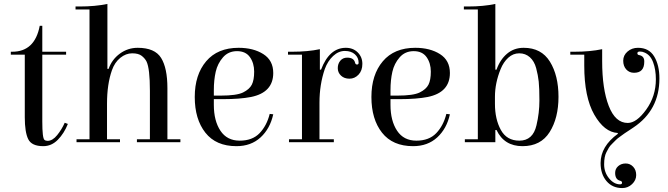

<svg xmlns="http://www.w3.org/2000/svg" viewBox="-20 -723 3395 976"><path d="M195 -445V-105Q195 -21 206 -12Q212 -7 222 -7Q247 -7 270.5 -36Q294 -65 309 -99L325 -93Q306 -45 274 -12.5Q242 20 200 20Q141 20 123.5 -15.5Q106 -51 106 -127V-445H35V-460H42Q157 -460 182 -592H195V-460H316V-445Z M590 -15V0H369V-15H435V-675H364V-690H385Q464 -690 526 -703V-373H532Q549 -421 589.5 -450.5Q630 -480 680 -480Q767 -480 799 -428.5Q831 -377 831 -275V-15H897V0H676V-15H742V-261Q742 -374 725 -410Q717 -426 700.5 -439Q684 -452 652 -452Q620 -452 591.5 -429Q563 -406 549 -366Q524 -295 524 -196V-15Z M1193 -480Q1268 -480 1318.5 -448Q1369 -416 1369 -352Q1369 -253 1256 -230Q1199 -219 1114 -219H1067V-190Q1067 -109 1100.5 -58.5Q1134 -8 1198.5 -8Q1263 -8 1299.5 -46Q1336 -84 1351 -144L1369 -142Q1353 -69 1304.5 -24.5Q1256 20 1182 20Q1078 20 1024 -48.5Q970 -117 970 -230Q970 -343 1028 -411.5Q1086 -480 1193 -480ZM1067 -237H1102Q1183 -237 1215.5 -253Q1248 -269 1260 -292.5Q1272 -316 1272 -359Q1272 -402 1250.5 -432.5Q1229 -463 1185 -463Q1141 -463 1113.5 -431.5Q1086 -400 1076.5 -358Q1067 -316 1067 -265Z M1803 -404Q1803 -430 1784 -447Q1765 -464 1733 -464Q1701 -464 1673.5 -438.5Q1646 -413 1631 -372Q1604 -293 1604 -201V-15H1677V0H1449V-15H1515V-445H1444V-460H1465Q1545 -460 1606 -473V-369H1612Q1654 -480 1738 -480Q1775 -480 1798.5 -456.5Q1822 -433 1822 -398.5Q1822 -364 1802.5 -343.5Q1783 -323 1756.5 -323Q1730 -323 1713.5 -338.5Q1697 -354 1697 -376.5Q1697 -399 1710 -414.5Q1723 -430 1745 -430Q1779 -430 1785 -404Q1787 -395 1795 -395Q1803 -395 1803 -404Z M2091 -480Q2166 -480 2216.5 -448Q2267 -416 2267 -352Q2267 -253 2154 -230Q2097 -219 2012 -219H1965V-190Q1965 -109 1998.5 -58.5Q2032 -8 2096.5 -8Q2161 -8 2197.5 -46Q2234 -84 2249 -144L2267 -142Q2251 -69 2202.5 -24.5Q2154 20 2080 20Q1976 20 1922 -48.5Q1868 -117 1868 -230Q1868 -343 1926 -411.5Q1984 -480 2091 -480ZM1965 -237H2000Q2081 -237 2113.5 -253Q2146 -269 2158 -292.5Q2170 -316 2170 -359Q2170 -402 2148.5 -432.5Q2127 -463 2083 -463Q2039 -463 2011.5 -431.5Q1984 -400 1974.5 -358Q1965 -316 1965 -265Z M2498 -369H2504Q2522 -420 2557.5 -450Q2593 -480 2642 -480Q2732 -480 2775.5 -409.5Q2819 -339 2819 -231Q2819 -123 2774 -51.5Q2729 20 2636 20Q2543 20 2504 -62H2498V0H2343V-15H2409V-675H2338V-690H2359Q2437 -690 2498 -703ZM2496 -231V-195Q2496 -117 2526 -62.5Q2556 -8 2620 -8Q2689 -8 2707 -86Q2722 -149 2722 -212Q2722 -275 2718.5 -308Q2715 -341 2705.5 -376.5Q2696 -412 2673.5 -432Q2651 -452 2619.5 -452Q2588 -452 2563.5 -429.5Q2539 -407 2525 -372Q2496 -301 2496 -231Z M3143 233Q3093 233 3063 197.5Q3033 162 3033 106Q3033 21 3121 -43L3120 -47Q3052 -51 3001 -140Q2950 -229 2950 -389V-445H2879V-460H2900Q2979 -460 3041 -473V-412Q3041 -271 3074.5 -184.5Q3108 -98 3171 -98Q3216 -98 3265 -166Q3314 -234 3314 -320Q3314 -369 3300 -406.5Q3286 -444 3256 -456Q3246 -461 3233 -461Q3220 -461 3220 -452.5Q3220 -444 3229 -443Q3256 -438 3255 -409Q3255 -353 3203 -353Q3179 -353 3163.5 -370Q3148 -387 3148 -414.5Q3148 -442 3170 -461Q3192 -480 3223 -480Q3279 -480 3305.5 -436Q3332 -392 3332 -324Q3332 -163 3200 -75Q3198 -73 3179 -61Q3160 -49 3155.5 -45.5Q3151 -42 3134 -30Q3117 -18 3111.5 -12Q3106 -6 3093 6.5Q3080 19 3075 28Q3070 37 3063 50Q3051 72 3051 112.5Q3051 153 3076 183.5Q3101 214 3132 214Q3142 214 3142 206Q3142 198 3133 196Q3107 190 3107 156Q3107 135 3122.5 121.5Q3138 108 3160.5 108Q3183 108 3198.5 124.5Q3214 141 3214 167Q3214 193 3193 213Q3172 233 3143 233Z"/></svg>

Font: Elsie
Style: Regular
Weight: 400
Designer: Alejandro Inler
Foundry: Alejandro Inler
Version: 1.002